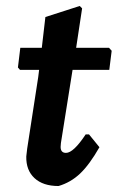

<svg xmlns="http://www.w3.org/2000/svg" viewBox="-20 -615 394 643"><path d="M176 8Q124 8 95.5 -18.5Q67 -45 68 -91L71 -117L108 -357L111 -381H47L40 -389L48 -455H120L132 -558L247 -595L255 -587L235 -455H345L354 -445L346 -381H223L184 -136L183 -123Q183 -103 201 -103Q226 -103 267 -165H278L313 -122Q280 -64 248.5 -34Q217 -4 176 8Z"/></svg>

Font: Alegreya Sans SC
Style: Bold Italic
Weight: 700
Italic angle: -7°
Designer: Juan Pablo del Peral
Foundry: Huerta Tipografica
Version: Version 2.007